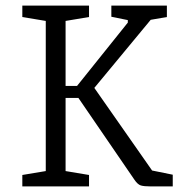

<svg xmlns="http://www.w3.org/2000/svg" viewBox="-20 -668 639 688"><path d="M60 0V-41L144 -55V-593L60 -607V-648H299V-607L215 -593V-360H256L438 -587V-596L379 -608V-648H578V-607L520 -597L318 -353L525 -57L599 -42V0H520Q496 0 484.5 -3.5Q473 -7 461 -25L261 -317H215V-55L299 -41V0Z"/></svg>

Font: Faustina Light
Style: Regular
Weight: 300
Designer: Alfonso Garcia
Foundry: http://www.omnibus-type.com
Version: Version 1.200